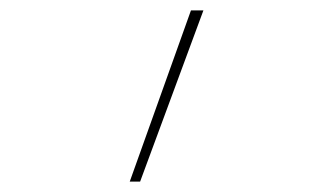

<svg xmlns="http://www.w3.org/2000/svg" viewBox="-20 -116 640 370"><path d="M230 234 348 -96H372L250 234Z"/></svg>

Font: Iosevka Thin Extended
Style: Regular
Weight: 100
Width: 7
Monospace: yes
Designer: Belleve Invis
Foundry: Belleve Invis
Version: Version 32.5.0; ttfautohint (v1.8.4)